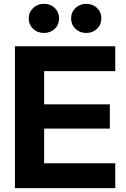

<svg xmlns="http://www.w3.org/2000/svg" viewBox="-20 -965 648 985"><path d="M56.6 0V-727.5H571.3V-600.1H206.5V-429.7H543.5V-305.2H206.5V-127.4H571.3V0ZM422.4 -795.9Q389.2 -795.9 366.9 -817.4Q344.7 -838.9 344.7 -870.6Q344.7 -902.3 367.2 -923.8Q389.6 -945.3 422.4 -945.3Q455.6 -945.3 477.8 -924.1Q500 -902.8 500 -870.6Q500 -838.4 477.8 -817.1Q455.6 -795.9 422.4 -795.9ZM205.6 -795.9Q171.9 -795.9 149.7 -817.4Q127.4 -838.9 127.4 -870.6Q127.4 -902.3 149.9 -923.8Q172.4 -945.3 205.6 -945.3Q238.8 -945.3 261 -924.1Q283.2 -902.8 283.2 -870.6Q283.2 -838.4 261 -817.1Q238.8 -795.9 205.6 -795.9Z"/></svg>

Font: Inter 28pt
Style: Bold
Weight: 700
Designer: Rasmus Andersson
Foundry: rsms
Version: Version 4.001;git-66647c0bb